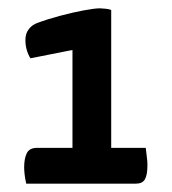

<svg xmlns="http://www.w3.org/2000/svg" viewBox="-20 -730 412 461"><path d="M43 -289Q40 -302 39 -312Q38 -322 38 -328Q38 -350 44.5 -362.5Q51 -375 69 -375H154V-610L53 -590Q47 -600 44 -611Q41 -622 41 -634Q41 -650 49.5 -660.5Q58 -671 70 -675Q94 -684 124 -692Q154 -700 180.5 -705Q207 -710 220 -710Q225 -710 234 -709Q243 -708 247 -706V-375H330Q331 -364 332.5 -353.5Q334 -343 334 -334Q334 -310 328 -299.5Q322 -289 306 -289Z"/></svg>

Font: Yanone Kaffeesatz Medium
Style: Regular
Weight: 500
Designer: Yanone (Cyrillic: Daniel Pouzeot, Huerta Tipografica, and Cyreal)
Foundry: Yanone
Version: Version 2.003